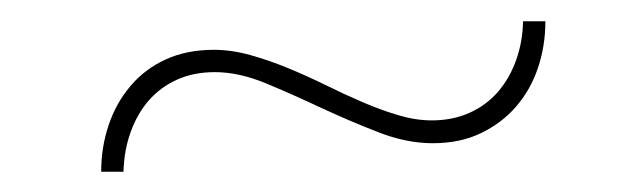

<svg xmlns="http://www.w3.org/2000/svg" viewBox="-20 -388 620 185"><path d="M396 -272Q416 -272 432.2 -279.2Q448.5 -286.5 459.8 -299.5Q471 -312.5 477.2 -329.8Q483.5 -347 484 -367.5H505.5Q505.5 -343.5 498.2 -322.2Q491 -301 477 -285Q463 -269 443 -259.5Q423 -250 397 -250Q371.5 -250 344 -260.8Q316.5 -271.5 289.2 -284.2Q262 -297 236 -307.8Q210 -318.5 187 -318.5Q166.5 -318.5 150.5 -311.2Q134.5 -304 123.2 -291Q112 -278 105.8 -260.5Q99.5 -243 99 -222.5H77.5Q77.5 -246.5 84.8 -267.8Q92 -289 105.8 -305.2Q119.5 -321.5 139.8 -330.8Q160 -340 186 -340Q203 -340 221 -335Q239 -330 257.2 -322.5Q275.5 -315 293.8 -306Q312 -297 329.5 -289.5Q347 -282 363.8 -277Q380.5 -272 396 -272Z"/></svg>

Font: Lato Thin
Style: Regular
Weight: 200
Designer: Lukasz Dziedzic
Foundry: tyPoland Lukasz Dziedzic
Version: Version 2.007; 2014-02-27